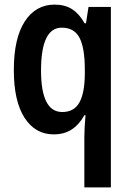

<svg xmlns="http://www.w3.org/2000/svg" viewBox="-20 -573 568 833"><path d="M346 20Q346 -15 351 -73H346Q324 -33 291.5 -11.5Q259 10 213 10Q133 10 86.5 -62Q40 -134 40 -269Q40 -407 87.5 -480Q135 -553 217 -553Q262 -553 293 -533Q324 -513 347 -472H353L364 -543H461V240H346ZM250 -87Q301 -87 324 -127.5Q347 -168 348 -250V-272Q348 -365 325 -409Q302 -453 248 -453Q158 -453 158 -267Q158 -87 250 -87Z"/></svg>

Font: Noto Sans Gurmukhi Condensed SemiBold
Style: Regular
Weight: 600
Width: 3
Designer: Jelle Bosma - Monotype Design Team
Foundry: Monotype Imaging Inc.
Version: Version 2.004; ttfautohint (v1.8.4.7-5d5b)